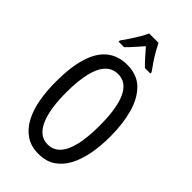

<svg xmlns="http://www.w3.org/2000/svg" viewBox="-285 -1026 1119 1119"><g transform="rotate(45 275.0 -466.5)"><path d="M501 -358Q501 -281 488.5 -214Q476 -147 449 -96.5Q422 -46 379.5 -18Q337 10 276 10Q214 10 171 -19Q128 -48 101 -98.5Q74 -149 62 -216Q50 -283 50 -359Q50 -481 75 -562Q100 -643 150.5 -683.5Q201 -724 276 -724Q357 -724 406.5 -675Q456 -626 478.5 -543.5Q501 -461 501 -358ZM137 -358Q137 -262 153 -197.5Q169 -133 199.5 -100Q230 -67 275 -67Q320 -67 350.5 -99Q381 -131 396.5 -196Q412 -261 412 -358Q412 -503 378 -575.5Q344 -648 276 -648Q230 -648 199 -615.5Q168 -583 152.5 -518.5Q137 -454 137 -358ZM313 -943Q324 -921 339 -894.5Q354 -868 372 -841.5Q390 -815 406 -793V-783H361Q340 -803 319 -827Q298 -851 275 -877Q252 -851 229.5 -825.5Q207 -800 189 -783H144V-793Q162 -818 179.5 -844.5Q197 -871 212 -896.5Q227 -922 236 -943Z"/></g></svg>

Font: Noto Sans Devanagari ExtraCondensed
Style: Regular
Weight: 400
Width: 2
Designer: Jelle Bosma - Monotype Design Team
Foundry: Monotype Imaging Inc.
Version: Version 2.006